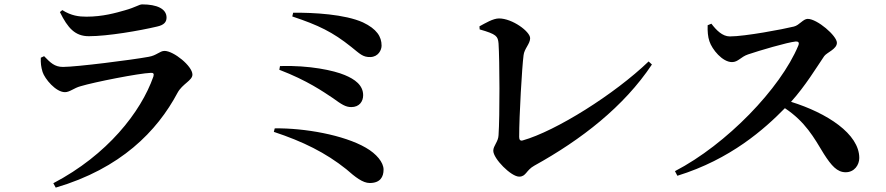

<svg xmlns="http://www.w3.org/2000/svg" viewBox="-20 -796 4040 875"><path d="M174 -468C184 -437 234 -376 276 -376C298 -376 317 -395 347 -403C410 -422 613 -462 667 -464C679 -465 683 -460 679 -447C622 -285 469 -90 223 39L234 59C530 -28 696 -198 789 -373C811 -414 857 -429 857 -456C857 -495 771 -564 730 -564C708 -564 694 -543 657 -537C581 -523 328 -491 267 -491C229 -491 210 -510 181 -540L166 -533C165 -509 167 -491 174 -468ZM739 -716C739 -756 695 -776 628 -776C614 -776 599 -763 549 -749C507 -737 448 -720 374 -720C340 -720 305 -724 264 -750L253 -741C289 -668 322 -631 385 -631C471 -631 616 -656 696 -675C728 -682 739 -696 739 -716Z M1634 -694C1552 -731 1410 -739 1316 -738L1312 -721C1432 -681 1496 -650 1581 -582C1620 -551 1633 -535 1668 -536C1704 -537 1719 -568 1719 -588C1719 -629 1697 -664 1634 -694ZM1253 -478C1381 -429 1453 -378 1497 -349C1537 -320 1555 -308 1581 -308C1618 -308 1635 -334 1635 -362C1635 -408 1597 -435 1551 -454C1501 -475 1391 -499 1256 -495ZM1228 -195C1361 -151 1464 -100 1558 -25C1599 11 1633 38 1665 38C1713 38 1728 10 1728 -23C1728 -56 1696 -95 1647 -123C1547 -181 1367 -213 1232 -211Z M2166 -662C2243 -640 2249 -631 2252 -598C2257 -523 2258 -267 2252 -180C2251 -150 2228 -132 2228 -109C2228 -73 2309 9 2346 9C2378 9 2377 -20 2415 -41C2630 -160 2823 -310 2951 -502L2936 -516C2781 -367 2514 -199 2362 -156C2351 -153 2346 -159 2346 -172C2346 -269 2359 -491 2366 -544C2369 -574 2396 -596 2396 -622C2396 -652 2315 -712 2254 -712C2227 -712 2191 -690 2165 -676Z M3205 -681C3204 -654 3206 -628 3213 -608C3225 -571 3272 -513 3316 -513C3344 -513 3356 -537 3389 -548C3439 -565 3567 -603 3607 -607C3618 -607 3624 -603 3618 -588C3537 -393 3291 -138 3056 -16L3067 5C3310 -70 3465 -209 3557 -303C3650 -241 3689 -170 3735 -94C3769 -41 3795 -11 3834 -11C3874 -11 3896 -45 3896 -76C3896 -186 3749 -281 3585 -332C3650 -404 3702 -490 3736 -540C3748 -557 3794 -572 3794 -601C3794 -633 3704 -710 3661 -710C3640 -710 3623 -681 3598 -675C3550 -663 3375 -630 3306 -630C3272 -630 3244 -659 3222 -688Z"/></svg>

Font: Source Han Serif
Style: Bold
Weight: 700
Designer: Ryoko NISHIZUKA 西塚涼子 (kana & ideographs); Frank Grießhammer (Latin, Greek & Cyrillic); Wenlong ZHANG 张文龙 (bopomofo); San
Foundry: Adobe Systems Incorporated
Version: Version 1.001;PS 1.001;hotconv 16.6.54;makeotf.lib2.5.65590